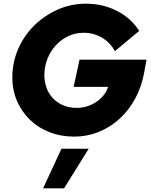

<svg xmlns="http://www.w3.org/2000/svg" viewBox="-20 -728 820 1043"><path d="M47 0ZM762 -328Q749 -257 715.5 -194.5Q682 -132 632.5 -85.5Q583 -39 519 -12.5Q455 14 381 14Q311 14 250 -9.5Q189 -33 144 -76Q99 -119 73 -178Q47 -237 47 -308Q47 -389 78.5 -461.5Q110 -534 165 -588.5Q220 -643 292.5 -675.5Q365 -708 448 -708Q538 -708 615 -669Q692 -630 736 -560Q703 -532 670 -505Q637 -478 604 -450Q578 -498 533 -524Q488 -550 434 -550Q389 -550 350.5 -531.5Q312 -513 283 -481.5Q254 -450 237.5 -408Q221 -366 221 -319Q221 -287 231.5 -255Q242 -223 264 -198Q286 -173 319.5 -157.5Q353 -142 398 -142Q425 -142 451.5 -150Q478 -158 501 -173Q524 -188 541.5 -209Q559 -230 567 -256H380Q388 -293 396 -330Q404 -367 412 -404H776Q772 -385 769 -366Q766 -347 762 -328ZM314 80H462L328 295H214Z"/></svg>

Font: Rosa Sans Black
Style: Italic
Weight: 900
Italic angle: -12°
Designer: Pentagram / MCKL
Foundry: Pentagram / MCKL
Version: Version 1.005;September 16, 2019;FontCreator 11.5.0.2425 64-